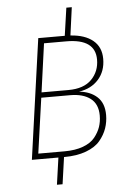

<svg xmlns="http://www.w3.org/2000/svg" viewBox="-63 -860 701 1053"><g transform="rotate(-5 288.0 -333.5)"><path d="M372 -350Q434 -344 471.5 -309.5Q509 -275 509 -210Q509 -172 497 -137Q485 -102 458.5 -70Q432 -38 381 -19Q330 0 261 0H259L238 148H207L228 0H82L175 -662H321L343 -815H373L352 -661Q431 -656 475.5 -619.5Q520 -583 520 -518Q520 -450 480 -405Q440 -360 372 -350ZM204 -631 167 -364H315Q400 -364 443 -408Q486 -452 486 -517Q486 -631 327 -631ZM265 -31Q324 -31 367 -47Q410 -63 432 -90.5Q454 -118 464 -147Q474 -176 474 -210Q474 -273 433.5 -304Q393 -335 322 -335H163L120 -31Z"/></g></svg>

Font: Fira Sans UltraLight
Style: Italic
Weight: 200
Italic angle: -8°
Designer: Carrois Corporate & Edenspiekermann AG
Foundry: Carrois Corporate GbR & Edenspiekermann AG
Version: Version 4.203;PS 004.203;hotconv 1.0.88;makeotf.lib2.5.64775